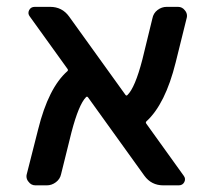

<svg xmlns="http://www.w3.org/2000/svg" viewBox="-20 -565 618 563"><path d="M518.6 -49.8Q525.4 -41 520.5 -31.2Q515.6 -21.5 503.9 -21.5H459Q423.8 -21.5 403.3 -49.8L238.3 -279.3Q235.4 -283.2 232.4 -280.3Q210.9 -258.8 189.5 -176.8L159.2 -54.7Q156.2 -40 144 -30.8Q131.8 -21.5 117.2 -21.5H84Q71.3 -21.5 63.5 -32.2Q57.6 -39.1 57.6 -47.9Q57.6 -51.8 58.6 -54.7L91.8 -185.5Q122.1 -307.6 177.7 -356.4Q180.7 -359.4 177.7 -363.3L67.4 -516.6Q60.5 -525.4 65.4 -535.2Q70.3 -544.9 82 -544.9H127Q162.1 -544.9 182.6 -516.6L347.7 -287.1Q350.6 -283.2 353.5 -286.1Q376 -307.6 397.5 -390.6L426.8 -510.7Q429.7 -526.4 441.9 -535.6Q454.1 -544.9 468.8 -544.9H502Q514.6 -544.9 522.5 -534.2Q528.3 -527.3 528.3 -518.6Q528.3 -514.6 527.3 -511.7L495.1 -381.8Q464.8 -259.8 409.2 -209Q406.2 -206.1 409.2 -202.1Z"/></svg>

Font: Gen Jyuu GothicL Medium
Style: Regular
Weight: 500
Designer: [Source Han Sans]
Ryoko NISHIZUKA  (kana & ideographs); Paul D. Hunt (Latin, Greek & Cyrillic); Wenlong ZHANG  (bopomofo
Version: Version 1.002.20150607